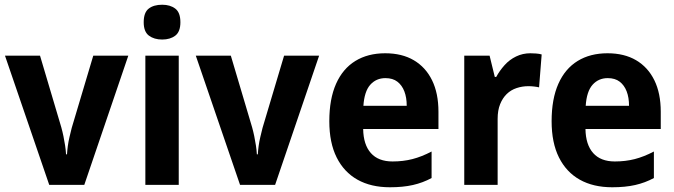

<svg xmlns="http://www.w3.org/2000/svg" viewBox="-20 -781 2849 811"><path d="M188 0 1 -546H149L239 -243Q244 -225 248 -205.5Q252 -186 255 -166.5Q258 -147 259 -129H263Q264 -146 266.5 -164.5Q269 -183 273.5 -202Q278 -221 283 -241L374 -546H522L336 0Z M735 -546V0H594V-546ZM665 -761Q699 -761 720.5 -744.5Q742 -728 742 -687Q742 -647 720.5 -630.5Q699 -614 665 -614Q631 -614 609 -630.5Q587 -647 587 -687Q587 -728 608 -744.5Q629 -761 665 -761Z M994 0 807 -546H955L1045 -243Q1050 -225 1054 -205.5Q1058 -186 1061 -166.5Q1064 -147 1065 -129H1069Q1070 -146 1072.5 -164.5Q1075 -183 1079.5 -202Q1084 -221 1089 -241L1180 -546H1328L1142 0Z M1607 -556Q1678 -556 1728 -526.5Q1778 -497 1805 -442Q1832 -387 1832 -309V-236H1514Q1515 -170 1546.5 -134.5Q1578 -99 1638 -99Q1683 -99 1722 -109Q1761 -119 1803 -141V-29Q1766 -9 1724 0.5Q1682 10 1627 10Q1547 10 1490 -22Q1433 -54 1402 -116Q1371 -178 1371 -269Q1371 -363 1399.5 -427Q1428 -491 1481 -523.5Q1534 -556 1607 -556ZM1608 -451Q1569 -451 1544 -423Q1519 -395 1515 -334H1698Q1698 -369 1688 -395Q1678 -421 1658.5 -436Q1639 -451 1608 -451Z M2220 -556Q2231 -556 2244.5 -555Q2258 -554 2268 -551L2257 -412Q2249 -414 2236.5 -415.5Q2224 -417 2212 -417Q2186 -417 2162 -409Q2138 -401 2120.5 -384Q2103 -367 2092.5 -341Q2082 -315 2082 -279V0H1941V-546H2048L2070 -456H2076Q2090 -482 2111 -505.5Q2132 -529 2160 -542.5Q2188 -556 2220 -556Z M2546 -556Q2617 -556 2667 -526.5Q2717 -497 2744 -442Q2771 -387 2771 -309V-236H2453Q2454 -170 2485.5 -134.5Q2517 -99 2577 -99Q2622 -99 2661 -109Q2700 -119 2742 -141V-29Q2705 -9 2663 0.5Q2621 10 2566 10Q2486 10 2429 -22Q2372 -54 2341 -116Q2310 -178 2310 -269Q2310 -363 2338.5 -427Q2367 -491 2420 -523.5Q2473 -556 2546 -556ZM2547 -451Q2508 -451 2483 -423Q2458 -395 2454 -334H2637Q2637 -369 2627 -395Q2617 -421 2597.5 -436Q2578 -451 2547 -451Z"/></svg>

Font: Noto Sans SemiCondensed
Style: Regular
Weight: 400
Width: 4
Version: Version 2.013